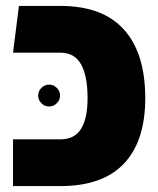

<svg xmlns="http://www.w3.org/2000/svg" viewBox="-20 -629 533 649"><path d="M24 0V-158H184Q232 -158 254 -193.5Q276 -229 276 -297Q276 -372 254 -411.5Q232 -451 184 -451H24L44 -609H184Q327 -609 399 -529Q471 -449 471 -297Q471 -152 399 -76Q327 0 184 0ZM146 -269Q131 -269 120 -280Q109 -291 109 -306Q109 -321 120 -332Q131 -343 146 -343Q161 -343 172 -332Q183 -321 183 -306Q183 -291 172 -280Q161 -269 146 -269Z"/></svg>

Font: Noto Sans Hebrew SemiCondensed Black
Style: Regular
Weight: 900
Width: 4
Designer: Ben Nathan
Foundry: Google LLC
Version: Version 3.001; ttfautohint (v1.8.4.7-5d5b)